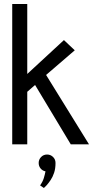

<svg xmlns="http://www.w3.org/2000/svg" viewBox="-20 -720 467 958"><path d="M180 205 199 218Q204 214 213 204Q222 194 232.5 178.5Q243 163 250 142Q257 121 257 93Q257 75 244.5 63Q232 51 215 51Q197 51 185 63.5Q173 76 173 93Q173 109 182.5 120.5Q192 132 207 135Q204 151 198.5 169Q193 187 180 205ZM210 -346 353 -469 299 -520 116 -351V-700H41V0H116V-262L155 -296L333 0H424Z"/></svg>

Font: Advent Pro Medium
Style: Regular
Weight: 500
Designer: VivaRado, Andreas Kalpakidis
Foundry: VivaRado, Andreas Kalpakidis
Version: Version 3.000